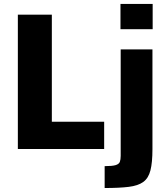

<svg xmlns="http://www.w3.org/2000/svg" viewBox="-20 -763 862 983"><path d="M71.4 0V-688H245.4V-139.8H513.3V0ZM596.8 -613.5V-743H761.6V-613.5ZM515.8 199.6V87.6Q554.6 87.6 571.9 82.4Q589.2 77.2 593.6 65.4Q597.9 53.6 597.9 35V-510H760.5V0.4Q760.5 68.8 750.3 109Q740.2 149.2 713.6 168.5Q687.1 187.8 638.9 193.7Q590.8 199.6 515.8 199.6Z"/></svg>

Font: Saira Thin
Style: Regular
Weight: 100
Designer: Hector Gatti with collaboration of the Omnibus-Type team
Foundry: Omnibus-Type
Version: Version 1.101